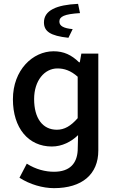

<svg xmlns="http://www.w3.org/2000/svg" viewBox="-20 -768 608 996"><path d="M208 -652C208 -606 240 -582 335 -572L357 -617C311 -621 288 -633 288 -656C288 -682 313 -695 395 -700L385 -748C273 -743 208 -714 208 -652ZM81 154C135 189 202 208 260 208C406 208 490 136 490 13V-490H402L394 -445H390C351 -483 311 -502 258 -502C150 -502 47 -405 47 -253C47 -104 127 -8 249 -8C302 -8 350 -33 385 -67L383 13C379 79 343 123 260 123C216 123 166 111 119 81ZM383 -155C347 -114 314 -95 275 -95C200 -95 157 -156 157 -254C157 -350 211 -413 278 -413C313 -413 347 -402 383 -370Z"/></svg>

Font: Cambridge Sans Medium
Style: Regular
Weight: 500
Version: Version 2.020;PS 002.020;hotconv 1.0.88;makeotf.lib2.5.64775